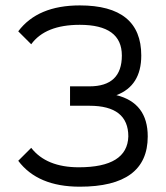

<svg xmlns="http://www.w3.org/2000/svg" viewBox="-20 -704 626 724"><path d="M244.1 -305.2V-378.4H317.4Q439.5 -378.4 439.5 -494.6Q439.5 -610.4 280.8 -610.4Q150.9 -610.4 97.7 -537.1L48.8 -585.9Q122.1 -683.6 280.8 -683.6Q512.7 -683.6 512.7 -494.6Q512.7 -380.4 418.9 -345.2Q537.1 -315.9 537.1 -189.5Q537.1 0 280.8 0Q122.1 0 48.8 -97.7L97.7 -146.5Q154.8 -73.2 277.3 -73.2Q460.4 -73.2 463.9 -189.5Q463.9 -305.2 317.4 -305.2Z"/></svg>

Font: Sanitrixie
Style: Regular
Weight: 400
Designer: Jayvee D. Enaguas (Grand Chaos)
Version: Version 1.1 - 6/9/2013